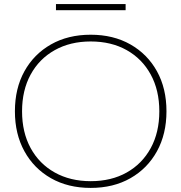

<svg xmlns="http://www.w3.org/2000/svg" viewBox="-20 -910 888 940"><path d="M424 10Q313 10 229.5 -37.5Q146 -85 99.5 -169.5Q53 -254 53 -365Q53 -477 99.5 -561Q146 -645 229.5 -692.5Q313 -740 424 -740Q535 -740 618.5 -692.5Q702 -645 748.5 -561Q795 -477 795 -365Q795 -254 748.5 -169.5Q702 -85 618.5 -37.5Q535 10 424 10ZM424 -23Q525 -23 600.5 -65.5Q676 -108 718 -185Q760 -262 760 -365Q760 -468 718 -545Q676 -622 600.5 -664.5Q525 -707 424 -707Q324 -707 248 -664.5Q172 -622 130 -545Q88 -468 88 -365Q88 -262 130 -185Q172 -108 248 -65.5Q324 -23 424 -23ZM254 -860V-890H595V-860Z"/></svg>

Font: M PLUS 2 ExtraLight
Style: Regular
Weight: 250
Designer: Coji Morishita
Foundry: UNDERFOREST DESIGN
Version: Version 1.001